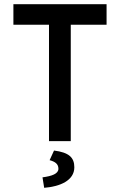

<svg xmlns="http://www.w3.org/2000/svg" viewBox="-20 -674 577 917"><path d="M214 0H318V-556H489V-654H44V-556H214ZM238 45 217 91C243 98 259 109 259 132C259 156 228 167 183 173L191 223C267 217 335 188 335 125C335 78 309 54 238 45Z"/></svg>

Font: Falling Sky
Style: Condensed
Weight: 400
Designer: Paul D. Hunt
Foundry: Adobe Systems Incorporated
Version: Version 1.02